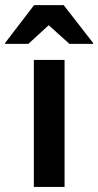

<svg xmlns="http://www.w3.org/2000/svg" viewBox="-65 -736 387 756"><path d="M68.3 0V-500H189.2V0ZM-45 -563.3V-566.7L69.2 -715.8H185.8L301.7 -566.7V-563.3H208.3L126.7 -636.7L46.7 -563.3Z"/></svg>

Font: Funnel Sans SemiBold
Style: Regular
Weight: 600
Designer: NORD ID, Kristian Moeller
Foundry: Dicotype
Version: Version 1.000